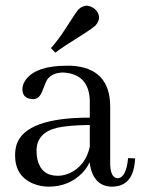

<svg xmlns="http://www.w3.org/2000/svg" viewBox="-20 -661 511 690"><path d="M381.8 9.8Q457 9.8 464.8 -81.1Q465.8 -86.9 465.8 -91.8L440.4 -92.8Q433.6 -21.5 402.3 -20.5Q377 -22.5 376 -71.3V-277.3Q376 -417 236.3 -424.8Q227.5 -424.8 218.8 -424.8Q109.4 -424.8 72.3 -374Q60.5 -357.4 60.5 -340.8Q60.5 -310.5 88.9 -305.7Q93.8 -304.7 98.6 -304.7Q121.1 -304.7 131.8 -333Q145.5 -369.1 150.4 -376Q168.9 -400.4 208 -400.4Q299.8 -394.5 302.7 -299.8V-238.3Q73.2 -238.3 40 -142.6Q34.2 -124 34.2 -102.5Q34.2 -28.3 99.6 -1Q126 9.8 155.3 9.8Q226.6 9.8 275.4 -39.1Q293 -57.6 301.8 -78.1Q313.5 8.8 381.8 9.8ZM187.5 -29.3Q127.9 -29.3 114.3 -88.9Q111.3 -102.5 111.3 -119.1Q111.3 -184.6 186.5 -202.1Q226.6 -210.9 302.7 -211.9V-133.8Q288.1 -66.4 231.4 -39.1Q209 -29.3 187.5 -29.3ZM323.2 -569.3Q335 -583 335.9 -596.7Q335.9 -622.1 309.6 -635.7Q299.8 -640.6 291 -640.6Q275.4 -639.6 262.7 -627.9Q254.9 -620.1 215.8 -558.6Q187.5 -514.6 163.1 -488.3L178.7 -471.7Q202.1 -490.2 285.2 -542Q312.5 -559.6 323.2 -569.3Z"/></svg>

Font: Abhaya Libre
Style: Regular
Weight: 400
Designer: Pushpananda Ekanayake, Sol Matas, Pathum Egodawatta
Foundry: Mooniak
Version: Version 1.050 ; ttfautohint (v1.6)